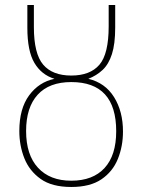

<svg xmlns="http://www.w3.org/2000/svg" viewBox="-20 -734 570 765"><path d="M264 11Q187 11 142 -21Q97 -53 77 -103.5Q57 -154 57 -212Q57 -301 96 -354Q135 -407 197 -420Q145 -436 117 -483.5Q89 -531 89 -623V-714H115V-626Q115 -520 152 -476.5Q189 -433 264 -433Q339 -433 376 -476Q413 -519 413 -629V-714H439V-624Q439 -559 426 -518.5Q413 -478 389 -455.5Q365 -433 332 -420Q399 -404 434.5 -347Q470 -290 470 -210Q470 -151 449.5 -100.5Q429 -50 384 -19.5Q339 11 264 11ZM264 -14Q350 -14 396.5 -64.5Q443 -115 443 -211Q443 -407 264 -407Q176 -407 130 -356.5Q84 -306 84 -212Q84 -117 131.5 -65.5Q179 -14 264 -14Z"/></svg>

Font: Noto Sans Mono Condensed Thin
Style: Regular
Weight: 100
Width: 3
Designer: Monotype Design Team
Foundry: Monotype Imaging Inc.
Version: Version 2.014; ttfautohint (v1.8.4.7-5d5b)